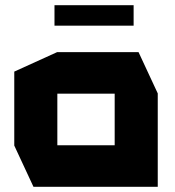

<svg xmlns="http://www.w3.org/2000/svg" viewBox="-20 -720 675 740"><path d="M109 0 35 -159V-444L200 -519H514L588 -360V0ZM201 -359V-160H422V-359ZM190 -621V-700H495V-621Z"/></svg>

Font: Foldit Thin
Style: Bold
Weight: 700
Version: Version 1.003